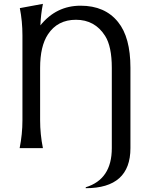

<svg xmlns="http://www.w3.org/2000/svg" viewBox="-20 -777 802 1007"><path d="M83 0Q97.7 -73.2 97.7 -146.5V-590.8Q97.7 -666 84 -734.4L205.1 -756.8Q193.8 -700.2 191.9 -644Q274.9 -747.1 402.8 -747.1Q530.3 -747.1 599.1 -661.6Q664.1 -581.5 664.1 -421.9V0Q664.1 210 429.7 210V205.1Q566.4 163.6 566.4 0V-420.9Q566.4 -533.7 531.2 -588.9Q477.5 -673.3 378.4 -673.3Q281.7 -673.3 231.4 -596.7Q190.4 -534.7 190.4 -420.9V-146.5Q190.4 -73.2 205.1 0Z"/></svg>

Font: Classica
Style: Book
Weight: 400
Designer: Wojciech Kalinowski "wmk69" (wmk69@o2.pl)
Foundry: Wojciech Kalinowski "wmk69" (wmk69@o2.pl)
Version: Version 2.1.1; 2021-05-14